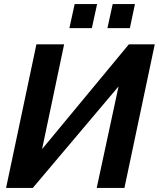

<svg xmlns="http://www.w3.org/2000/svg" viewBox="-20 -929 785 949"><path d="M10 0 160 -710H297L188 -192L617 -710H745L595 0H458L566 -502L142 0ZM323 -790 349 -909H460L434 -790ZM511 -790 537 -909H647L622 -790Z"/></svg>

Font: Raleway
Style: Bold Italic
Weight: 700
Italic angle: -12°
Designer: Matt McInerney, Pablo Impallari, Rodrigo Fuenzalida
Foundry: Matt McInerney, Pablo Impallari, Rodrigo Fuenzalida
Version: Version 4.101;RELEASE